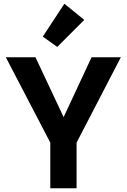

<svg xmlns="http://www.w3.org/2000/svg" viewBox="-20 -1003 676 1023"><path d="M208 -808 323 -983 429 -897 285 -753ZM624 -698 388 -243V0H248V-243L11 -698H169L319 -379L468 -698Z"/></svg>

Font: Fz Poppins SemBd
Style: Regular
Weight: 600
Designer: Ninad Kale (Devanagari), Jonny Pinhorn (Latin)
Foundry: Indian Type Foundry
Version: Vit hóa bi Vntype.Com & FontZin.Com